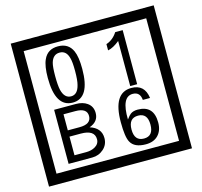

<svg xmlns="http://www.w3.org/2000/svg" viewBox="-141 -1116 1436 1362"><g transform="rotate(-15 577.5 -435.0)"><path d="M1103 90H53V-960H1103ZM1028 15V-885H128V15ZM497 -656Q497 -442 371 -442Q244 -442 244 -656Q244 -744 265 -789Q294 -855 371 -855Q448 -855 477 -789Q497 -745 497 -656ZM444 -656Q444 -723 435 -752Q420 -809 371 -809Q322 -809 306 -752Q298 -723 298 -656Q298 -587 306 -553Q322 -488 371 -488Q419 -488 435 -554Q444 -587 444 -656ZM845 -450H794V-781Q748 -743 708 -735V-781Q759 -798 790 -847H845ZM522 -141Q522 -93 486.5 -61.5Q451 -30 403 -30H229V-427H388Q439 -427 471 -404Q508 -378 508 -329Q508 -266 440 -242Q522 -216 522 -141ZM457 -321Q457 -379 372 -379H285V-261H371Q457 -261 457 -321ZM469 -147Q469 -215 368 -215H285V-78H371Q408 -78 435 -93Q469 -112 469 -147ZM919 -149Q919 -91 886.5 -56.5Q854 -22 795 -22Q711 -22 684 -73Q663 -111 663 -219Q663 -435 797 -435Q895 -435 908 -332H855Q850 -392 796 -392Q713 -392 717 -225Q738 -253 748 -260Q768 -275 801 -275Q919 -275 919 -149ZM862 -149Q862 -233 793 -233Q723 -233 723 -149Q723 -65 793 -65Q862 -65 862 -149Z"/></g></svg>

Font: Unicode BMP Fallback SIL
Style: Regular
Weight: 400
Foundry: NRSI, SIL International
Version: Version 5.1 Based on Unicode 5.1